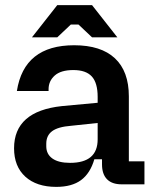

<svg xmlns="http://www.w3.org/2000/svg" viewBox="-20 -721 593 751"><path d="M35 -141Q35 -286 222 -306L362 -319V-342Q362 -397 339 -422Q316 -447 267 -447Q218 -447 194 -425.5Q170 -404 170 -372V-365H46Q74 -544 270 -544Q375 -544 429.5 -493Q484 -442 484 -344V-90H545V0H456Q418 0 398.5 -20Q379 -40 379 -78V-98H349Q333 -43 297 -16.5Q261 10 200 10Q123 10 79 -30Q35 -70 35 -141ZM254 -84Q362 -84 362 -176V-240L258 -229Q207 -225 184 -208Q161 -191 161 -159V-149Q161 -118 185 -101Q209 -84 254 -84ZM204 -701H340L439 -575H340L287 -625H257L204 -575H105Z"/></svg>

Font: Mozilla Headline BETA SemiBold
Style: Regular
Weight: 600
Designer: Studio DRAMA
Foundry: Studio DRAMA
Version: Version 0.100